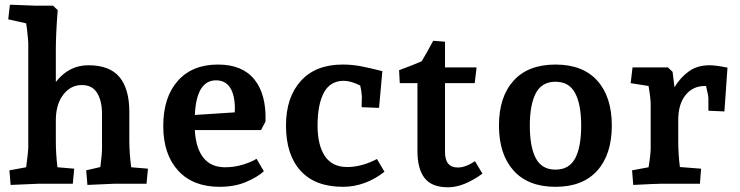

<svg xmlns="http://www.w3.org/2000/svg" viewBox="-20 -780 3143 815"><path d="M20 -57 91 -70Q100 -138 100 -152V-598Q100 -609 94 -661L91 -681L15 -698L22 -760L129 -756H205L225 -737Q217 -636 217 -568V-432Q272 -503 355 -503Q446 -503 487.5 -452.5Q529 -402 529 -305V-182Q529 -130 537 -70L608 -64L602 0H463Q449 0 351 5L346 -57L406 -71Q413 -124 413 -152V-297Q413 -351 392.5 -385Q372 -419 327 -419Q280 -419 248.5 -378Q217 -337 217 -269V-182Q217 -124 224 -70L295 -64L289 0H142Q84 3 25 5Z M673 -245Q673 -367 734.5 -436.5Q796 -506 905 -506Q1009 -506 1060 -442.5Q1111 -379 1107 -264L1088 -228H807Q811 -152 843 -111Q875 -70 936 -70Q974 -70 1010.5 -81Q1047 -92 1069 -106L1100 -53Q1071 -27 1023 -7Q975 13 912 13Q799 13 736 -56Q673 -125 673 -245ZM976 -303Q977 -308 977 -319Q977 -376 957 -407.5Q937 -439 897 -439Q814 -439 807 -292Z M1194 -247Q1194 -367 1257 -436.5Q1320 -506 1434 -506Q1473 -506 1508.5 -499.5Q1544 -493 1603 -478L1589 -322L1515 -325L1516 -372Q1514 -397 1509 -417Q1469 -437 1439 -437Q1382 -437 1355 -387Q1328 -337 1328 -247Q1328 -164 1359 -117.5Q1390 -71 1454 -71Q1515 -71 1580 -105L1612 -51Q1573 -20 1528 -3.5Q1483 13 1436 13Q1318 13 1256 -55Q1194 -123 1194 -247Z M1752 -138V-427H1677L1674 -482Q1744 -508 1770 -520Q1795 -562 1809 -589L1819 -607L1869 -603V-494H2003L1995 -427H1869V-135Q1869 -69 1923 -69Q1957 -69 1996 -96L2028 -43Q1948 15 1882 15Q1813 15 1782.5 -24Q1752 -63 1752 -138Z M2098 -247Q2098 -369 2160 -437.5Q2222 -506 2338 -506Q2454 -506 2515.5 -437.5Q2577 -369 2577 -247Q2577 -125 2515.5 -56Q2454 13 2338 13Q2222 13 2160 -56Q2098 -125 2098 -247ZM2447 -247Q2447 -336 2421.5 -384.5Q2396 -433 2338 -433Q2280 -433 2254.5 -384.5Q2229 -336 2229 -247Q2229 -156 2254.5 -108Q2280 -60 2338 -60Q2396 -60 2421.5 -108Q2447 -156 2447 -247Z M2663 -57 2733 -70Q2742 -124 2742 -152V-336Q2742 -363 2733 -415L2657 -427L2665 -494H2815L2835 -475L2843 -410Q2869 -452 2904.5 -477.5Q2940 -503 2992 -503Q3018 -503 3068 -493L3055 -307L2987 -310V-363Q2987 -373 2977 -415H2972Q2921 -415 2890 -376.5Q2859 -338 2859 -270V-182Q2859 -125 2866 -71L2956 -64L2951 0H2784Q2766 0 2668 5Z"/></svg>

Font: Andada Pro
Style: Bold
Weight: 700
Designer: Carolina Giovagnoli
Foundry: Huerta Tipografica
Version: Version 3.005; ttfautohint (v1.8.4)